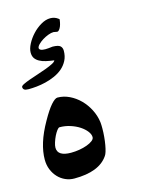

<svg xmlns="http://www.w3.org/2000/svg" viewBox="-96 -717 519 706"><g transform="rotate(-15 164.0 -364.0)"><path d="M197.8 -647Q197.3 -642.1 195.8 -634.8Q194.3 -627.4 191.7 -620.8Q189 -614.3 185.3 -609.6Q181.6 -605 177.2 -605Q175.3 -605 171.4 -606L163.6 -607.4Q154.8 -607.4 143.1 -603Q131.3 -598.6 120.8 -592Q110.4 -585.4 103 -577.9Q95.7 -570.3 95.7 -564.5Q95.7 -560.1 101.3 -557.1Q106.9 -554.2 119.1 -554.2Q124 -554.2 131.1 -554.9Q138.2 -555.7 146.5 -556.6Q168.5 -556.2 175.5 -549.6Q182.6 -543 182.6 -531.7Q182.6 -510.7 174.3 -494.6Q166 -478.5 152.6 -467Q139.2 -455.6 122.1 -448Q105 -440.4 86.9 -436Q68.8 -431.6 51.8 -429.9Q34.7 -428.2 21.5 -428.2Q8.8 -428.2 4.4 -431.9Q0 -435.5 0 -441.9Q0 -446.3 10 -451.2Q20 -456.1 34.9 -461.4Q49.8 -466.8 67.4 -472.4Q85 -478 100.6 -483.9Q116.2 -489.7 127.2 -495.4Q138.2 -501 139.6 -506.3Q123 -508.3 109.1 -511.5Q95.2 -514.6 85 -520.3Q74.7 -525.9 68.8 -534.4Q63 -543 63 -556.2Q63 -570.8 72.3 -588.6Q81.5 -606.4 96.2 -622.3Q110.8 -638.2 129.2 -648.9Q147.5 -659.7 165 -659.7Q181.2 -659.7 193.8 -650.4ZM202.6 -197.3Q202.6 -208 193.6 -219.7Q184.6 -231.4 169.7 -241.2Q154.8 -251 135.3 -257.3Q115.7 -263.7 94.7 -263.7Q90.3 -263.7 84.5 -255.9Q78.6 -248 73.2 -237.1Q67.9 -226.1 64.2 -214.4Q60.5 -202.6 60.5 -194.8Q60.5 -162.1 111.8 -162.1Q127.4 -162.1 143.6 -164.8Q159.7 -167.5 172.9 -172.4Q186 -177.2 194.3 -183.6Q202.6 -189.9 202.6 -197.3ZM244.6 -242.7Q245.1 -237.3 245.4 -231.4Q245.6 -225.6 245.6 -219.2Q245.6 -203.1 244.1 -187Q242.7 -170.9 240.2 -157Q237.8 -143.1 234.6 -132.8Q231.4 -122.6 228 -118.2Q193.8 -67.4 99.1 -67.4Q81.1 -67.4 65.2 -74.5Q49.3 -81.5 37.4 -94.2Q25.4 -106.9 18.3 -124.3Q11.2 -141.6 11.2 -162.6Q11.2 -192.4 21.7 -226.3Q32.2 -260.3 54.7 -299.8Q75.2 -336.4 90.6 -353.8Q106 -371.1 115.2 -371.1Q138.2 -371.1 160.2 -360.6Q182.1 -350.1 199.7 -332.5Q217.3 -314.9 229.2 -291.7Q241.2 -268.6 244.6 -242.7Z"/></g></svg>

Font: XB Zar
Style: Regular
Weight: 400
Designer: Behnam
Foundry: Irmug
Version: Version 8.005 2009